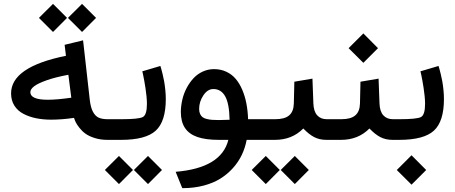

<svg xmlns="http://www.w3.org/2000/svg" viewBox="-20 -727 2366 998"><path d="M557.1 0H538.6Q502.4 0 472.4 -9.5Q442.4 -19 424.6 -32Q406.7 -44.9 393.1 -62.3Q379.4 -79.6 373.8 -91.3Q368.2 -103 364.7 -114.3Q301.3 -105 246.1 -105Q204.1 -105 168 -112.3Q131.8 -119.6 101.8 -135.3Q71.8 -150.9 54.7 -178Q37.6 -205.1 37.6 -241.7Q37.6 -379.4 322.8 -437L316.9 -485.8L315.9 -494.1L324.2 -496.1L400.9 -514.6L411.6 -517.6L413.1 -506.3L446.3 -210.9Q450.7 -169.9 462.6 -147Q474.6 -124 492.4 -115.7Q510.3 -107.4 539.1 -107.4H557.1Q560.5 -107.4 563.2 -92.5Q565.9 -77.6 565.9 -62.5V-45.9Q565.9 -30.3 563.2 -15.1Q560.5 0 557.1 0ZM350.6 -219.2 335.4 -338.4Q267.6 -325.7 222.2 -309.6Q176.8 -293.5 157.2 -278.3Q137.7 -263.2 137.7 -248Q137.7 -208.5 228.5 -208.5Q275.9 -208.5 350.6 -219.2ZM409.2 -704.1 476.6 -636.7 479.5 -633.8 476.6 -631.3 409.2 -563.5 406.2 -561 403.8 -563.5 335.9 -631.3 333.5 -633.8 335.9 -636.7 403.8 -704.1 406.2 -707ZM258.3 -704.1 325.7 -636.7 328.6 -633.8 325.7 -631.3 258.3 -563.5 255.4 -561 252.9 -563.5 185.1 -631.3 182.6 -633.8 185.1 -636.7 252.9 -704.1 255.4 -707Z M551.8 -107.4H611.8Q701.2 -107.4 722.4 -118.7Q743.7 -129.9 743.7 -187.5Q743.7 -204.1 741.5 -226.8Q739.3 -249.5 736.1 -269.8Q732.9 -290 729.7 -308.1Q726.6 -326.2 724.1 -336.9L721.7 -347.7L719.7 -356.4L728.5 -358.9L804.2 -381.3L813.5 -384.3L816.4 -375Q817.4 -371.6 819.1 -365.7Q820.8 -359.9 825.2 -341.8Q829.6 -323.7 833 -305.4Q836.4 -287.1 839.1 -261.5Q841.8 -235.8 841.8 -212.4Q841.8 -95.7 789.6 -47.9Q737.3 0 609.9 0H551.8Q533.2 0 533.2 -45.9V-62.5Q533.2 -107.4 551.8 -107.4ZM752 86.4 819.3 153.8 822.3 156.7 819.3 159.2 752 227.1 749 229.5 746.6 227.1 678.7 159.2 676.3 156.7 678.7 153.8 746.6 86.4 749 83.5ZM601.1 86.4 668.5 153.8 671.4 156.7 668.5 159.2 601.1 227.1 598.1 229.5 595.7 227.1 527.8 159.2 525.4 156.7 527.8 153.8 595.7 86.4 598.1 83.5Z M1320.3 0H1262.2Q1254.4 41 1237.1 77.6Q1219.7 114.3 1191.2 146.2Q1162.6 178.2 1125.5 201.4Q1088.4 224.6 1038.1 237.8Q987.8 251 929.2 251H927.7L924.8 244.6L897.9 178.2L893.1 166Q1130.4 146.5 1167 0H1117.2Q1049.3 0 1006.1 -14.9Q962.9 -29.8 941.4 -62Q919.9 -94.2 919.9 -146Q920.4 -178.2 928 -210.2Q935.5 -242.2 950.7 -270.5Q965.8 -298.8 986.1 -320.6Q1006.3 -342.3 1033.9 -355Q1061.5 -367.7 1092.3 -367.7Q1127.4 -367.7 1156.2 -354.2Q1185.1 -340.8 1205.1 -317.1Q1225.1 -293.5 1239.3 -260.3Q1253.4 -227.1 1260.7 -189Q1268.1 -150.9 1269.5 -107.4H1320.3Q1323.7 -107.4 1326.4 -92.5Q1329.1 -77.6 1329.1 -62.5V-45.9Q1329.1 -30.3 1326.4 -15.1Q1323.7 0 1320.3 0ZM1015.1 -160.6Q1015.1 -145.5 1020 -134.8Q1024.9 -124 1033 -117.9Q1041 -111.8 1055.2 -108.4Q1069.3 -105 1083.5 -104Q1097.7 -103 1118.7 -103Q1142.6 -103 1173.3 -104.5Q1171.9 -188 1150.6 -226.1Q1129.4 -264.2 1088.9 -264.2Q1059.1 -264.2 1037.1 -231.4Q1015.1 -198.7 1015.1 -160.6Z M1515.1 86.4 1582.5 153.8 1585.4 156.7 1582.5 159.2 1515.1 227.1 1512.2 229.5 1509.8 227.1 1441.9 159.2 1439.5 156.7 1441.9 153.8 1509.8 86.4 1512.2 83.5ZM1364.3 86.4 1431.6 153.8 1434.6 156.7 1431.6 159.2 1364.3 227.1 1361.3 229.5 1358.9 227.1 1291 159.2 1288.6 156.7 1291 153.8 1358.9 86.4 1361.3 83.5ZM1692.9 0H1676.8Q1640.6 0 1613 -14.4Q1585.4 -28.8 1556.6 -59.1Q1498 0 1409.2 0H1314.9Q1296.4 0 1296.4 -45.9V-62.5Q1296.4 -107.4 1314.9 -107.4H1411.1Q1460 -107.4 1483.2 -127.4Q1506.3 -147.5 1507.3 -189L1509.8 -293.9V-302.2L1518.1 -303.7L1593.3 -316.4L1604 -318.4L1604.5 -307.1L1608.9 -189.5Q1610.4 -147.9 1628.7 -127.7Q1647 -107.4 1678.2 -107.4H1692.9Q1696.3 -107.4 1699 -92.5Q1701.7 -77.6 1701.7 -62.5V-45.9Q1701.7 -30.3 1699 -15.1Q1696.3 0 1692.9 0Z M2036.6 0H2020.5Q1984.4 0 1956.8 -14.4Q1929.2 -28.8 1900.4 -59.1Q1841.8 0 1752.9 0H1688Q1669.4 0 1669.4 -45.9V-62.5Q1669.4 -107.4 1688 -107.4H1754.9Q1803.7 -107.4 1826.9 -127.4Q1850.1 -147.5 1851.1 -189L1853.5 -293.9V-302.2L1861.8 -303.7L1937 -316.4L1947.8 -318.4L1948.2 -307.1L1952.6 -189.5Q1954.1 -147.9 1972.4 -127.7Q1990.7 -107.4 2022 -107.4H2036.6Q2040 -107.4 2042.7 -92.5Q2045.4 -77.6 2045.4 -62.5V-45.9Q2045.4 -30.3 2042.7 -15.1Q2040 0 2036.6 0ZM1868.7 -553.2 1944.8 -476.6 1868.7 -400.4 1792 -476.6Z M2031.7 -107.4H2057.6Q2147 -107.4 2168.2 -118.7Q2189.5 -129.9 2189.5 -187.5Q2189.5 -204.1 2187.3 -226.8Q2185.1 -249.5 2181.9 -269.8Q2178.7 -290 2175.5 -308.1Q2172.4 -326.2 2169.9 -336.9L2167.5 -347.7L2165.5 -356.4L2174.3 -358.9L2250 -381.3L2259.3 -384.3L2262.2 -375Q2263.2 -371.6 2264.9 -365.7Q2266.6 -359.9 2271 -341.8Q2275.4 -323.7 2278.8 -305.4Q2282.2 -287.1 2284.9 -261.5Q2287.6 -235.8 2287.6 -212.4Q2287.6 -95.7 2235.4 -47.9Q2183.1 0 2055.7 0H2031.7Q2013.2 0 2013.2 -45.9V-62.5Q2013.2 -107.4 2031.7 -107.4ZM2119.1 80.1 2195.3 156.7 2119.1 232.9 2042.5 156.7Z"/></svg>

Font: Samim FD-WOL
Style: Medium-FD-WOL
Weight: 500
Foundry: DejaVu fonts team - Redesigned by Saber Rastikerdar
Version: Version 4.0.0